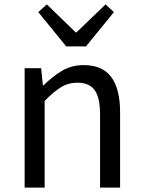

<svg xmlns="http://www.w3.org/2000/svg" viewBox="-20 -853 651 873"><path d="M92 0V-543H167L175 -465H178Q217 -504 261 -530.5Q305 -557 360 -557Q446 -557 486 -502.5Q526 -448 526 -344V0H435V-332Q435 -409 410.5 -443Q386 -477 332 -477Q290 -477 256.5 -456Q223 -435 183 -394V0ZM281 -642 154 -798 193 -833 324 -706H328L460 -833L498 -798L371 -642Z"/></svg>

Font: Noto Sans CJK KR Regular (TTF)
Style: Regular
Weight: 400
Designer: Ryoko NISHIZUKA 西塚涼子 (kana & ideographs); Paul D. Hunt (Latin, Greek & Cyrillic); Wenlong ZHANG 张文龙 (bopomofo); Sandoll 
Foundry: Adobe Systems Incorporated
Version: Version 1.004;PS 1.004;hotconv 1.0.82;makeotf.lib2.5.63406